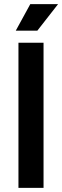

<svg xmlns="http://www.w3.org/2000/svg" viewBox="-20 -906 300 926"><path d="M69 0V-700H190V0ZM56 -758 126 -886H260L160 -758Z"/></svg>

Font: Space Grotesk Light SemiBold
Style: Regular
Weight: 600
Version: Version 2.000